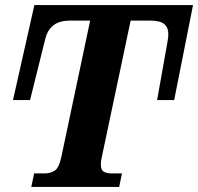

<svg xmlns="http://www.w3.org/2000/svg" viewBox="-20 -734 778 754"><path d="M103 0 114 -53H156Q178 -53 195 -64Q212 -75 221 -118L334 -653H256Q212 -653 189 -634Q166 -615 158 -582L98 -341H31L115 -714H738L664 -341H597L636 -560Q640 -582 640.5 -589.5Q641 -597 641 -601Q641 -626 625 -639.5Q609 -653 571 -653H493L380 -118Q376 -102 376 -89Q376 -66 388 -59.5Q400 -53 417 -53H459L448 0Z"/></svg>

Font: Noto Serif
Style: Bold Italic
Weight: 700
Italic angle: -12°
Designer: Monotype Design Team
Foundry: Monotype Imaging Inc.
Version: Version 2.013